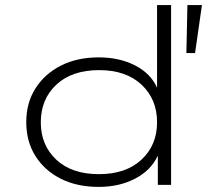

<svg xmlns="http://www.w3.org/2000/svg" viewBox="-20 -725 815 753"><path d="M367 8Q282 8 218.5 -24Q155 -56 119 -113Q83 -170 83 -246Q83 -322 119.5 -379Q156 -436 219.5 -468Q283 -500 367 -500Q448 -500 509.5 -468.5Q571 -437 596 -381V-705H651V0H599V-113H598Q572 -57 510 -24.5Q448 8 367 8ZM368 -42Q474 -42 535 -99Q596 -156 596 -245Q596 -336 535 -393Q474 -450 369 -450Q262 -450 201 -393Q140 -336 140 -245Q140 -156 200.5 -99Q261 -42 368 -42ZM711 -517 715 -705H772L745 -517Z"/></svg>

Font: Nunito Sans 7pt Expanded ExtraLight
Style: Regular
Weight: 250
Width: 7
Designer: Vernon Adams
Foundry: Vernon Adams
Version: Version 3.101;gftools[0.9.27]